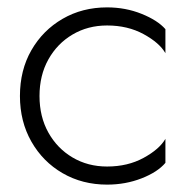

<svg xmlns="http://www.w3.org/2000/svg" viewBox="-20 -490 518 520"><path d="M87 -230Q87 -174 111 -131Q135 -88 176.5 -63.5Q218 -39 270 -39Q326 -39 369 -62.5Q412 -86 428 -114V-49Q407 -24 363.5 -7Q320 10 270 10Q203 10 149.5 -21Q96 -52 65 -106.5Q34 -161 34 -230Q34 -300 65 -354Q96 -408 149.5 -439Q203 -470 270 -470Q320 -470 363.5 -452.5Q407 -435 428 -411V-346Q412 -374 369 -397.5Q326 -421 270 -421Q218 -421 176.5 -396.5Q135 -372 111 -329Q87 -286 87 -230Z"/></svg>

Font: Jost* Light
Style: Regular
Weight: 300
Version: Version 3.7